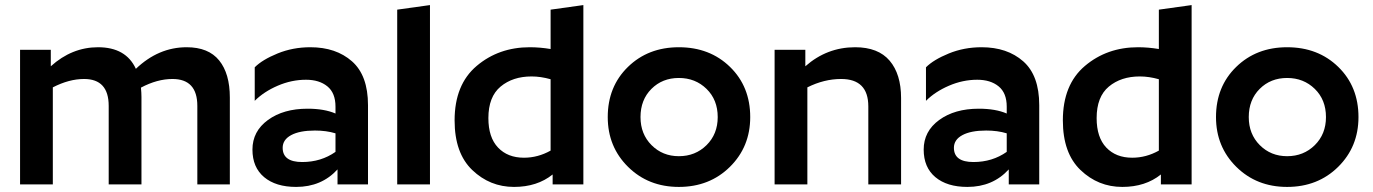

<svg xmlns="http://www.w3.org/2000/svg" viewBox="-20 -726 5406 756"><path d="M311 -415Q252 -415 188 -382V0H59V-530H180V-465Q263 -540 366 -540Q476 -540 515 -455Q604 -540 715 -540Q801 -540 843 -488Q885 -436 885 -342V0H757V-309Q757 -415 659 -415Q599 -415 535 -381Q537 -359 537 -344V0H408V-309Q408 -415 311 -415Z M1170 -88Q1244 -88 1301 -128V-201Q1265 -212 1220 -212Q1160 -212 1126.5 -194Q1093 -176 1093 -144Q1093 -88 1170 -88ZM1301 -306Q1301 -360 1269 -386Q1237 -412 1185 -412Q1128 -412 1073.5 -388.5Q1019 -365 983 -329V-461Q1013 -491 1073 -515.5Q1133 -540 1202 -540Q1303 -540 1366 -484.5Q1429 -429 1429 -312V0H1309V-59Q1246 10 1146 10Q1066 10 1020 -28.5Q974 -67 974 -137Q974 -209 1035 -253.5Q1096 -298 1191 -298Q1257 -298 1301 -279Z M1544 -688 1673 -706V0H1544Z M2073 -425Q1999 -425 1951 -385Q1903 -345 1903 -261Q1903 -185 1941 -145Q1979 -105 2043 -105Q2098 -105 2148 -133V-414Q2109 -425 2073 -425ZM2156 0V-39Q2095 10 2004 10Q1909 10 1839.5 -56.5Q1770 -123 1770 -252Q1770 -393 1857 -466.5Q1944 -540 2066 -540Q2106 -540 2148 -533V-688L2277 -706V0Z M2653 10Q2774 10 2854 -69Q2934 -148 2934 -265Q2934 -385 2854.5 -462.5Q2775 -540 2653 -540Q2532 -540 2452.5 -462.5Q2373 -385 2373 -265Q2373 -148 2453 -69Q2533 10 2653 10ZM2653 -111Q2589 -111 2545.5 -154.5Q2502 -198 2502 -265Q2502 -333 2545 -376Q2588 -419 2653 -419Q2718 -419 2762 -376Q2806 -333 2806 -265Q2806 -198 2762 -154.5Q2718 -111 2653 -111Z M3292 -415Q3225 -415 3159 -382V0H3030V-530H3151V-465Q3236 -540 3347 -540Q3438 -540 3483 -487Q3528 -434 3528 -340V0H3399V-307Q3399 -415 3292 -415Z M3813 -88Q3887 -88 3944 -128V-201Q3908 -212 3863 -212Q3803 -212 3769.5 -194Q3736 -176 3736 -144Q3736 -88 3813 -88ZM3944 -306Q3944 -360 3912 -386Q3880 -412 3828 -412Q3771 -412 3716.5 -388.5Q3662 -365 3626 -329V-461Q3656 -491 3716 -515.5Q3776 -540 3845 -540Q3946 -540 4009 -484.5Q4072 -429 4072 -312V0H3952V-59Q3889 10 3789 10Q3709 10 3663 -28.5Q3617 -67 3617 -137Q3617 -209 3678 -253.5Q3739 -298 3834 -298Q3900 -298 3944 -279Z M4468 -425Q4394 -425 4346 -385Q4298 -345 4298 -261Q4298 -185 4336 -145Q4374 -105 4438 -105Q4493 -105 4543 -133V-414Q4504 -425 4468 -425ZM4551 0V-39Q4490 10 4399 10Q4304 10 4234.5 -56.5Q4165 -123 4165 -252Q4165 -393 4252 -466.5Q4339 -540 4461 -540Q4501 -540 4543 -533V-688L4672 -706V0Z M5048 10Q5169 10 5249 -69Q5329 -148 5329 -265Q5329 -385 5249.5 -462.5Q5170 -540 5048 -540Q4927 -540 4847.5 -462.5Q4768 -385 4768 -265Q4768 -148 4848 -69Q4928 10 5048 10ZM5048 -111Q4984 -111 4940.5 -154.5Q4897 -198 4897 -265Q4897 -333 4940 -376Q4983 -419 5048 -419Q5113 -419 5157 -376Q5201 -333 5201 -265Q5201 -198 5157 -154.5Q5113 -111 5048 -111Z"/></svg>

Font: Roundo SemiBold
Style: Regular
Weight: 600
Designer: Namrata Goyal (Gurmukhi), Shiva Nallaperumal (Latin)
Foundry: Indian Type Foundry
Version: Version 1.000;PS 1.0;hotconv 1.0.88;makeotf.lib2.5.647800